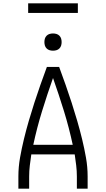

<svg xmlns="http://www.w3.org/2000/svg" viewBox="-20 -1139 640 1159"><path d="M91 0V-74Q91 -131 101 -187.5Q111 -244 124.5 -299.5Q138 -355 154 -410Q170 -465 187.5 -519Q205 -573 224 -627Q243 -681 263 -735H337Q357 -681 376 -627Q395 -573 412.5 -519Q430 -465 446 -410Q462 -355 475.5 -299.5Q489 -244 499 -187.5Q509 -131 509 -74V0H444V-74Q444 -107 440 -140.5Q436 -174 431 -207H169Q164 -174 160 -140.5Q156 -107 156 -74V0ZM419 -265Q397 -368 366 -468.5Q335 -569 300 -668Q265 -569 234 -468.5Q203 -368 181 -265ZM300 -833Q289 -833 279 -836Q269 -839 261.5 -846.5Q254 -854 251 -864Q248 -874 248 -885Q248 -896 251 -906Q254 -916 261.5 -923.5Q269 -931 279 -934Q289 -937 300 -937Q311 -937 321 -934Q331 -931 338.5 -923.5Q346 -916 349 -906Q352 -896 352 -885Q352 -874 349 -864Q346 -854 338.5 -846.5Q331 -839 321 -836Q311 -833 300 -833ZM150 -1061V-1119H450V-1061Z"/></svg>

Font: Iosevka Curly Light Extended
Style: Regular
Weight: 300
Width: 7
Monospace: yes
Designer: Belleve Invis
Foundry: Belleve Invis
Version: Version 11.1.0; ttfautohint (v1.8.3)